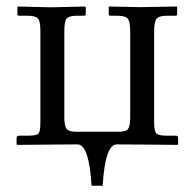

<svg xmlns="http://www.w3.org/2000/svg" viewBox="-20 -451 605 599"><path d="M386.2 -353Q386.2 -382.8 378.9 -392.3Q371.6 -401.9 345.7 -401.9H324.7Q319.3 -401.9 319.3 -406.7V-428.7L320.8 -430.7L418.5 -428.7L531.2 -430.7L532.7 -428.7V-407.2Q532.7 -401.9 526.9 -401.9H501.5Q476.1 -401.9 468.5 -392.6Q460.9 -383.3 460.9 -353V-69.3Q460.9 -42 467.8 -34.9Q474.6 -27.8 498 -27.8H527.8Q535.6 -27.8 535.6 -21V-1L533.7 1Q530.8 1 480.7 0.5Q430.7 0 422.9 0L344.2 -0.5Q308.1 -0.5 300.3 128.4H265.6Q257.8 0 222.2 -0.5Q196.3 -0.5 146 0Q142.6 0 88.6 0.5Q34.7 1 33.7 1L31.7 -1V-20Q31.7 -27.8 40 -27.8H69.3Q93.8 -27.8 99.9 -34.2Q106 -40.5 106 -69.3V-355Q106 -384.3 98.6 -393.1Q91.3 -401.9 65.4 -401.9H39.6Q34.2 -401.9 34.2 -406.7V-428.7L35.2 -430.7L138.7 -428.2L246.1 -430.7L247.6 -428.7V-407.7Q247.6 -401.9 241.7 -401.9H221.2Q195.8 -401.9 188.2 -393.6Q180.7 -385.3 180.7 -355V-84Q180.7 -59.1 187.3 -49.6Q193.8 -40 217.3 -40H349.6H350.1Q373 -40 379.6 -48.8Q386.2 -57.6 386.2 -84.5Z"/></svg>

Font: Libertinage
Style: b
Weight: 400
Designer: OSP
Foundry: OSP
Version: Version 1.0; 2008; OFL relea